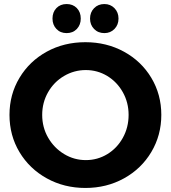

<svg xmlns="http://www.w3.org/2000/svg" viewBox="-20 -920 846 951"><path d="M779 -351Q779 -250 729.5 -167Q680 -84 594 -36.5Q508 11 403 11Q298 11 212 -36.5Q126 -84 76.5 -166.5Q27 -249 27 -351Q27 -452 76.5 -534.5Q126 -617 211.5 -664Q297 -711 403 -711Q508 -711 594 -664Q680 -617 729.5 -534.5Q779 -452 779 -351ZM189 -351Q189 -289 218.5 -238Q248 -187 297.5 -157Q347 -127 405 -127Q463 -127 511.5 -156.5Q560 -186 588.5 -237.5Q617 -289 617 -351Q617 -412 588.5 -463Q560 -514 511.5 -543.5Q463 -573 405 -573Q347 -573 297 -543.5Q247 -514 218 -463Q189 -412 189 -351ZM380 -828Q380 -797 360.5 -776.5Q341 -756 310 -756Q279 -756 259.5 -776.5Q240 -797 240 -828Q240 -860 259.5 -880Q279 -900 310 -900Q341 -900 360.5 -880Q380 -860 380 -828ZM567 -828Q567 -797 547 -776.5Q527 -756 497 -756Q466 -756 446 -776.5Q426 -797 426 -828Q426 -859 446 -879.5Q466 -900 497 -900Q527 -900 547 -879.5Q567 -859 567 -828Z"/></svg>

Font: Gontserrat SemiBold
Style: Regular
Weight: 600
Designer: Julieta Ulanovsky
Foundry: Julieta Ulanovsky
Version: Version 6.001